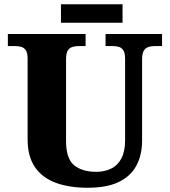

<svg xmlns="http://www.w3.org/2000/svg" viewBox="-20 -874 799 904"><path d="M392 10Q307 10 243.5 -13Q180 -36 145 -86.5Q110 -137 110 -219V-598Q110 -624 102 -636.5Q94 -649 81 -653Q68 -657 52 -657H17V-714H383V-657H349Q333 -657 319.5 -652.5Q306 -648 298.5 -635Q291 -622 291 -594V-210Q291 -127 329 -96Q367 -65 433 -65Q472 -65 503 -80Q534 -95 551.5 -128Q569 -161 569 -214V-598Q569 -624 561 -636.5Q553 -649 540.5 -653Q528 -657 512 -657H477V-714H743V-657H707Q691 -657 678 -652.5Q665 -648 657 -635Q649 -622 649 -594V-212Q649 -145 622.5 -95Q596 -45 540 -17.5Q484 10 392 10ZM267 -767V-854H557V-767Z"/></svg>

Font: Noto Serif Thai ExtraBold
Style: Regular
Weight: 800
Version: Version 2.001